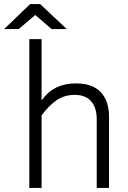

<svg xmlns="http://www.w3.org/2000/svg" viewBox="-63 -917 623 937"><path d="M140 -726V-427Q171 -470 212 -490Q253 -510 307 -510Q388 -510 428.5 -467.5Q469 -425 469 -347V0H409V-336Q409 -391 382 -422.5Q355 -454 301 -454Q253 -454 215 -429Q177 -404 140 -354V0H80V-726ZM84 -897H133L263 -775H189L109 -844L28 -775H-43Z"/></svg>

Font: Bellota Text
Style: Regular
Weight: 400
Designer: Kemie Guaida
Foundry: Kemie Guaida
Version: Version 4.001